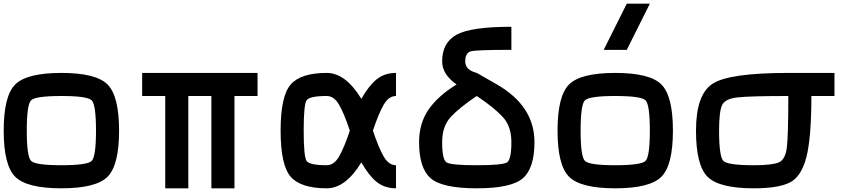

<svg xmlns="http://www.w3.org/2000/svg" viewBox="-20 -1020 4665 1040"><path d="M500 -312.5Q500 -453.1 476.6 -476.6Q453.1 -500 312.5 -500Q171.9 -500 148.4 -476.6Q125 -453.1 125 -312.5Q125 -171.9 148.4 -148.4Q171.9 -125 312.5 -125Q453.1 -125 476.6 -148.4Q500 -171.9 500 -312.5ZM625 -312.5Q625 -125 562.5 -62.5Q500 0 312.5 0Q125 0 62.5 -62.5Q0 -125 0 -312.5Q0 -500 62.5 -562.5Q125 -625 312.5 -625Q500 -625 562.5 -562.5Q625 -500 625 -312.5Z M1375 -625V-500H1250V0H1125V-500H1000V0H875V-500H750V-625Z M2125 -125V0Q2062.5 0 2019.5 -35.2Q1976.6 -70.3 1937.5 -140.6Q1851.6 0 1750 0Q1609.4 0 1554.7 -62.5Q1500 -125 1500 -312.5Q1500 -500 1554.7 -562.5Q1609.4 -625 1750 -625Q1851.6 -625 1937.5 -484.4Q1976.6 -554.7 2019.5 -589.8Q2062.5 -625 2125 -625V-500Q2085.9 -500 2058.6 -453.1Q2031.2 -406.2 2000 -312.5Q2031.2 -218.8 2058.6 -171.9Q2085.9 -125 2125 -125ZM1750 -500Q1656.2 -500 1640.6 -476.6Q1625 -453.1 1625 -312.5Q1625 -171.9 1640.6 -148.4Q1656.2 -125 1750 -125Q1789.1 -125 1816.4 -171.9Q1843.8 -218.8 1875 -312.5Q1843.8 -406.2 1816.4 -453.1Q1789.1 -500 1750 -500Z M2375 -250Q2375 -156.2 2398.4 -140.6Q2421.9 -125 2562.5 -125Q2703.1 -125 2726.6 -140.6Q2750 -156.2 2750 -250Q2750 -335.9 2703.1 -386.7Q2656.2 -437.5 2562.5 -500Q2468.8 -437.5 2421.9 -386.7Q2375 -335.9 2375 -250ZM2671.9 -562.5Q2875 -445.3 2875 -250Q2875 -109.4 2812.5 -54.7Q2750 0 2562.5 0Q2375 0 2312.5 -54.7Q2250 -109.4 2250 -250Q2250 -351.6 2300.8 -425.8Q2351.6 -500 2453.1 -562.5Q2375 -617.2 2375 -687.5Q2375 -789.1 2453.1 -832Q2531.2 -875 2750 -875V-750Q2562.5 -750 2531.2 -742.2Q2500 -734.4 2500 -687.5Q2500 -640.6 2562.5 -625Z M3500 -312.5Q3500 -453.1 3476.6 -476.6Q3453.1 -500 3312.5 -500Q3171.9 -500 3148.4 -476.6Q3125 -453.1 3125 -312.5Q3125 -171.9 3148.4 -148.4Q3171.9 -125 3312.5 -125Q3453.1 -125 3476.6 -148.4Q3500 -171.9 3500 -312.5ZM3625 -312.5Q3625 -125 3562.5 -62.5Q3500 0 3312.5 0Q3125 0 3062.5 -62.5Q3000 -125 3000 -312.5Q3000 -500 3062.5 -562.5Q3125 -625 3312.5 -625Q3500 -625 3562.5 -562.5Q3625 -500 3625 -312.5ZM3375 -750H3250L3375 -1000H3500Z M4062.5 -125Q4164.1 -125 4199.2 -140.6Q4234.4 -156.2 4242.2 -222.7Q4250 -289.1 4250 -500Q4039.1 -500 3972.7 -492.2Q3906.2 -484.4 3890.6 -449.2Q3875 -414.1 3875 -312.5Q3875 -171.9 3898.4 -148.4Q3921.9 -125 4062.5 -125ZM4500 -500H4375Q4375 -273.4 4347.7 -168Q4320.3 -62.5 4257.8 -31.2Q4195.3 0 4062.5 0Q3875 0 3812.5 -62.5Q3750 -125 3750 -312.5Q3750 -507.8 3839.8 -566.4Q3929.7 -625 4250 -625H4500Z"/></svg>

Font: CraftyPE
Style: Regular
Weight: 400
Designer: Erek Butcher
Foundry: Haunted Coop
Version: Version 0.018;April 4, 2024;FontCreator 15.0.0.2962 64-bit